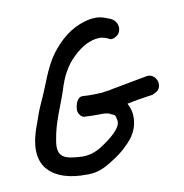

<svg xmlns="http://www.w3.org/2000/svg" viewBox="-96 -721 769 803"><g transform="rotate(-15 289.0 -319.0)"><path d="M342 -323C338 -322 336 -322 330 -322C323 -323 316 -323 308 -323C305 -324 300 -324 295 -324C291 -325 285 -325 282 -325C272 -326 262 -328 252 -329C226 -333 215 -298 213 -280C211 -265 222 -246 236 -244C248 -242 264 -241 277 -239H279C282 -239 286 -238 290 -238C294 -237 299 -237 304 -237C310 -236 315 -236 322 -235L334 -232C337 -231 343 -229 346 -225H347C361 -218 362 -218 364 -204V-203C369 -185 360 -169 348 -157C334 -142 308 -124 286 -112C257 -95 227 -82 186 -85C116 -95 74 -104 97 -183C114 -252 150 -311 177 -373C199 -429 226 -470 264 -500C281 -514 307 -531 325 -537C342 -543 362 -548 380 -546H382C395 -546 415 -536 425 -529C431 -528 440 -528 447 -532C473 -542 476 -571 469 -587C465 -596 458 -606 447 -611L429 -620C413 -628 397 -632 382 -632C370 -633 357 -632 343 -629C277 -617 227 -579 186 -534C140 -483 113 -410 77 -349C63 -325 51 -300 40 -274C20 -233 -19 -149 19 -85C52 -31 122 -12 180 -8C215 -3 246 -10 274 -23C304 -37 333 -52 359 -72C389 -96 424 -124 433 -181C437 -207 433 -229 424 -250C435 -251 452 -253 471 -255L535 -259C545 -264 555 -264 564 -275C585 -302 563 -347 526 -340L464 -334C429 -331 403 -328 382 -326C368 -324 356 -323 345 -323Z"/></g></svg>

Font: Stray Cat
Style: BlkCn
Weight: 900
Version: Version 1.0